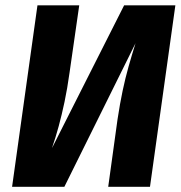

<svg xmlns="http://www.w3.org/2000/svg" viewBox="-20 -714 693 734"><path d="M454.5 -693.6H650.4L553.4 0H393.7L429.3 -257.7Q438.6 -318.8 448.9 -367.5Q459.2 -416.1 471.6 -460Q484 -503.9 498.1 -548.8L226.1 0H26.2L123.2 -693.6H282.9L246 -437.2Q237.3 -374.5 226.7 -324.5Q216.1 -274.4 204.5 -231.9Q193 -189.4 178.8 -148Z"/></svg>

Font: Fira Sans Variable
Style: Italic
Weight: 397
Italic angle: -8°
Designer: Carrois Corporate & Edenspiekermann AG
Foundry: Carrois Corporate GbR & Edenspiekermann AG
Version: Version 4.202